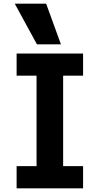

<svg xmlns="http://www.w3.org/2000/svg" viewBox="-20 -1020 540 1040"><path d="M70 0V-120H178V-610H70V-730H430V-610H322V-120H430V0ZM180 -780 60 -1000H230L310 -780Z"/></svg>

Font: M PLUS 1 Code
Style: Bold
Weight: 700
Designer: Coji Morishita
Foundry: UNDERFOREST DESIGN
Version: Version 1.002